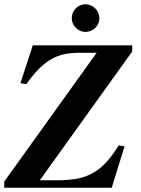

<svg xmlns="http://www.w3.org/2000/svg" viewBox="-32 -882 663 902"><path d="M553 -194 526 -199C498 -154 465 -112 429 -85C377 -47 322 -35 230 -35H155L589 -640V-669H122L64 -491L92 -487C171 -598 234 -634 339 -634H422L-12 -29V0H493ZM369 -862C334 -862 305 -832 305 -796C305 -762 335 -732 369 -732C405 -732 435 -761 435 -796C435 -832 405 -862 369 -862Z"/></svg>

Font: XITS
Style: Bold Italic
Weight: 700
Italic angle: -16.33°
Designer: MicroPress Inc., with final additions and corrections provided by Coen Hoffman, Elsevier (retired)
Version: Version 1.105